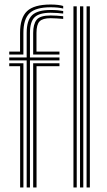

<svg xmlns="http://www.w3.org/2000/svg" viewBox="-20 -828 471 848"><path d="M97.8 0V-561.3H20.8V-574.2H97.8V-682.5Q97.8 -737.9 121.8 -760.9Q145.9 -783.9 203.7 -783.9Q221.5 -783.9 235.2 -782.6Q249 -781.3 259.1 -779.3V-768.1Q248 -769.6 233.5 -770.6Q219.1 -771.7 203.7 -771.7Q153.4 -771.7 132.8 -751.7Q112.3 -731.7 112.3 -682.5V-574.2H242.6V-561.3H112.3V0ZM68.9 0V-535.6H20.8V-548.5H83.4V0ZM126.5 0V-548.5H242.6V-535.6H141.4V0ZM20.8 -587.1V-600H68.6V-682.5Q68.6 -749.6 99.5 -778.8Q130.4 -808 203.7 -808Q220.5 -808 235.6 -806.3Q250.7 -804.5 259.1 -801.6V-790.3Q248.3 -793 234.1 -794.5Q219.9 -795.9 203.7 -795.9Q138.4 -795.9 110.8 -769.9Q83.3 -743.9 83.3 -682.5V-587.1ZM126.5 -587.1V-682.5Q126.5 -721.1 141.6 -740.4Q156.7 -759.7 203.7 -759.7Q216.8 -759.7 231 -758.7Q245.1 -757.7 259.1 -756.3V-744.5Q244.7 -745.6 230.9 -746.6Q217 -747.6 203.7 -747.6Q168.5 -747.6 154.8 -733.6Q141.1 -719.5 141.1 -682.5V-600H242.6V-587.1ZM362.4 0V-800H376.9V0ZM304.4 0V-800H318.9V0ZM333.4 0V-800H347.9V0Z"/></svg>

Font: Big Shoulders Inline Display SC Thin
Style: Regular
Weight: 100
Designer: Patric King
Foundry: XO Type Co
Version: Version 2.002